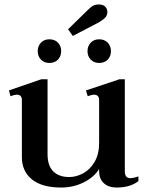

<svg xmlns="http://www.w3.org/2000/svg" viewBox="-20 -830 668 860"><path d="M306 -669 285 -699 371 -783Q372 -784 386 -797Q400 -810 423 -810Q442 -810 451.5 -800Q461 -790 461 -776Q461 -762 452 -752Q443 -742 423 -730ZM149 -601Q149 -624 163.5 -639Q178 -654 201 -654Q225 -654 239.5 -639Q254 -624 254 -601Q254 -578 239.5 -563Q225 -548 201 -548Q178 -548 163.5 -563Q149 -578 149 -601ZM424 -654Q448 -654 462.5 -639Q477 -624 477 -601Q477 -578 462.5 -563Q448 -548 424 -548Q401 -548 386.5 -563Q372 -578 372 -601Q372 -624 386.5 -639Q401 -654 424 -654ZM600 -40V-19Q564 10 502 10Q467 10 445.5 -9Q424 -28 424 -65V-73Q402 -37 355.5 -13.5Q309 10 254 10Q168 10 123 -26.5Q78 -63 78 -126V-382Q78 -406 55 -406Q46 -406 27 -399L20 -425L165 -475H193V-139Q193 -88 218.5 -62.5Q244 -37 290 -37Q322 -37 353 -54Q384 -71 404 -105.5Q424 -140 424 -190V-382Q424 -406 400 -406Q392 -406 373 -399L365 -425L515 -475H539V-64Q539 -32 563 -32Q578 -32 600 -40Z"/></svg>

Font: Taviraj Medium
Style: Regular
Weight: 500
Designer: Katatrad Team
Foundry: CadsonDemak
Version: Version 1.030